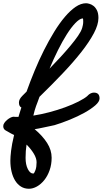

<svg xmlns="http://www.w3.org/2000/svg" viewBox="-167 -768 635 1186"><path d="M-53 -46Q-48 -61 -44 -75.5Q-40 -90 -35 -104Q-50 -111 -50 -135Q-50 -155 -29 -176L-3 -202Q20 -266 47 -331.5Q74 -397 104.5 -457.5Q135 -518 167.5 -571Q200 -624 233.5 -663.5Q267 -703 300 -725.5Q333 -748 365 -748Q372 -748 385 -744.5Q398 -741 410.5 -731.5Q423 -722 432 -704Q441 -686 441 -657Q441 -616 413 -563Q385 -510 336 -447.5Q287 -385 220.5 -315Q154 -245 77 -170Q71 -152 65.5 -138.5Q60 -125 55.5 -112Q51 -99 47 -85.5Q43 -72 39 -54Q85 -61 136.5 -74.5Q188 -88 234.5 -105Q281 -122 318.5 -141Q356 -160 375 -177H374Q393 -196 413 -196Q448 -196 448 -160Q448 -140 421.5 -117Q395 -94 354.5 -71.5Q314 -49 265 -29Q216 -9 170 5Q161 7 140 11.5Q119 16 95 21Q83 24 70.5 26Q58 28 47 30Q96 71 124 115Q152 159 152 206Q152 248 139.5 283.5Q127 319 106.5 344.5Q86 370 61 384Q36 398 12 398Q-16 398 -37.5 384.5Q-59 371 -73.5 347.5Q-88 324 -95.5 292.5Q-103 261 -103 225Q-103 202 -98.5 163Q-94 124 -80 66L-98 57Q-118 46 -132.5 37.5Q-147 29 -147 11Q-147 1 -140 -9Q-133 -19 -123 -27.5Q-113 -36 -102 -41.5Q-91 -47 -83 -47Q-77 -46 -71.5 -46Q-66 -46 -60 -46Q-54 -46 -57.5 -45.5Q-61 -45 -53 -46ZM57 -261Q77 -281 98 -302Q119 -323 139 -344Q128 -317 118 -289.5Q108 -262 99 -235ZM341 -654Q323 -651 298 -625Q273 -599 246 -556.5Q219 -514 191.5 -459Q164 -404 139 -344Q175 -381 208.5 -417.5Q242 -454 269 -486.5Q296 -519 315 -546.5Q334 -574 340 -594V-593Q343 -604 345 -613.5Q347 -623 347 -634Q347 -642 346.5 -648Q346 -654 344 -654ZM5 84Q2 95 0.5 104.5Q-1 114 -3 125Q-11 117 -19 110.5Q-27 104 -35 97ZM59 234Q59 210 42 181.5Q25 153 -3 125Q-9 163 -9 207Q-9 249 5 276.5Q19 304 38 304H40Q46 300 52.5 281.5Q59 263 59 234Z"/></svg>

Font: Discipuli Britannica Bold
Style: Regular
Weight: 700
Designer: Peter Wiegel
Foundry: Peter Wiegel
Version: Version 0.001 2009